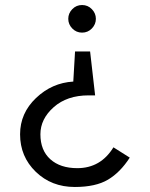

<svg xmlns="http://www.w3.org/2000/svg" viewBox="-20 -735 597 765"><path d="M141 -200Q141 -136 180.5 -100.5Q220 -65 288 -65Q381 -65 432 -148L497 -107Q459 -48 410 -19Q361 10 278 10Q185 10 122.5 -50.5Q60 -111 60 -200Q60 -284 123.5 -344.5Q187 -405 272 -410L279 -530H339L359 -355H333Q247 -355 194 -308Q141 -261 141 -200ZM346 -698.5Q362 -682 362 -660Q362 -638 346 -621.5Q330 -605 307 -605Q284 -605 268 -621.5Q252 -638 252 -660Q252 -682 268 -698.5Q284 -715 307 -715Q330 -715 346 -698.5Z"/></svg>

Font: renner_400book
Style: Book
Weight: 400
Version: Version 003.000 ; ttfautohint (v0.97) -l 8 -r 50 -G 200 -x 1